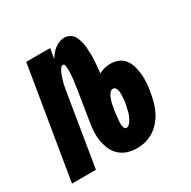

<svg xmlns="http://www.w3.org/2000/svg" viewBox="-146 -649 772 778"><g transform="rotate(-30 240.5 -260.0)"><path d="M282 8Q259 8 238.5 1.5Q218 -5 202 -19.5Q186 -34 177.5 -54Q169 -74 165.5 -96Q162 -118 163.5 -140.5Q165 -163 169 -186L189 -311Q190 -317 191 -323.5Q192 -330 192.5 -336.5Q193 -343 194.5 -349.5Q196 -356 196.5 -362.5Q197 -369 197.5 -375.5Q198 -382 198.5 -388.5Q199 -395 199 -401.5Q199 -408 198.5 -414.5Q198 -421 197 -428Q196 -435 189 -435Q183 -435 178.5 -429Q174 -423 171 -417Q168 -411 165.5 -404.5Q163 -398 161.5 -392Q160 -386 157.5 -379.5Q155 -373 154 -367Q153 -361 151.5 -354.5Q150 -348 149 -342L93 0H-19L67 -520H179L171 -474Q178 -484 186 -494Q194 -504 204 -511.5Q214 -519 225.5 -523.5Q237 -528 249 -528Q263 -528 275.5 -520.5Q288 -513 294 -500.5Q300 -488 303.5 -474Q307 -460 308 -446Q309 -432 309.5 -417Q310 -402 309 -387.5Q308 -373 306.5 -358Q305 -343 304 -329Q316 -336 330.5 -339.5Q345 -343 358 -343Q378 -343 396 -335Q414 -327 424.5 -312Q435 -297 440 -278Q445 -259 446.5 -239.5Q448 -220 446.5 -200Q445 -180 441 -160Q438 -140 432.5 -120Q427 -100 418 -81Q409 -62 394.5 -44.5Q380 -27 362 -15Q344 -3 323.5 2.5Q303 8 282 8ZM286 -85Q292 -85 297 -89.5Q302 -94 306 -99.5Q310 -105 313 -111Q316 -117 318.5 -123Q321 -129 322.5 -135Q324 -141 325.5 -147.5Q327 -154 328.5 -160Q330 -166 331 -172V-173Q333 -180 333.5 -187.5Q334 -195 334 -202Q334 -209 334.5 -216.5Q335 -224 333.5 -231Q332 -238 328 -244Q324 -250 317 -250Q307 -250 300.5 -241Q294 -232 290.5 -223Q287 -214 284.5 -205Q282 -196 281 -186L278 -171Q277 -163 276 -155.5Q275 -148 274.5 -140Q274 -132 273 -124Q272 -116 272.5 -108.5Q273 -101 275.5 -93Q278 -85 286 -85Z"/></g></svg>

Font: Iosevka SS18 Heavy
Style: Italic
Weight: 900
Italic angle: -9°
Monospace: yes
Designer: Belleve Invis
Foundry: Belleve Invis
Version: Version 25.1.1; ttfautohint (v1.8.4)